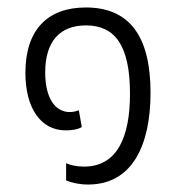

<svg xmlns="http://www.w3.org/2000/svg" viewBox="-20 -484 476 514"><path d="M216 10C334 10 383 -95 383 -236C383 -385 328 -464 210 -464C108 -464 48 -405 48 -289C48 -196 88 -135 156 -135C171 -135 188 -137 199 -144L191 -189C184 -186 175 -184 167 -184C126 -184 101 -224 101 -290C101 -374 141 -416 210 -416C286 -416 328 -365 328 -233C328 -114 292 -38 205 -38C185 -38 168 -42 157 -47V-1C171 5 192 10 216 10Z"/></svg>

Font: Noto Sans Thai Cond Light
Style: Regular
Weight: 300
Width: 3
Designer: Monotype Design Team
Foundry: Monotype Imaging Inc.
Version: Version 2.002